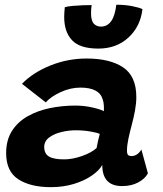

<svg xmlns="http://www.w3.org/2000/svg" viewBox="-20 -783 688 812"><path d="M195 8.5Q109 8.5 57.5 -24.8Q6 -58 6 -135.5Q6 -191 30.8 -229.5Q55.5 -268 97.2 -291.5Q139 -315 191.2 -325.8Q243.5 -336.5 298 -336.5Q336.5 -336.5 372.8 -328Q409 -319.5 419 -312.5Q420 -321 419.2 -336Q418.5 -351 414.5 -362Q400.5 -412.5 320 -412.5Q277.5 -412.5 236 -393.2Q194.5 -374 173.5 -350L73 -428.5Q119 -476 192.5 -505.8Q266 -535.5 346.5 -535.5Q444.5 -535.5 500.5 -498.2Q556.5 -461 556.5 -372.5Q556.5 -346 551 -315.8Q545.5 -285.5 537.5 -256Q529.5 -226 523.2 -197.2Q517 -168.5 517 -146Q517 -132 521.8 -127.5Q526.5 -123 536 -123Q561 -123 578 -150.5L605.5 -50Q593.5 -27 564.5 -11.5Q535.5 4 496.5 4Q412.5 4 412.5 -85.5Q400 -62.5 368.8 -40.8Q337.5 -19 292.8 -5.2Q248 8.5 195 8.5ZM251 -109Q286.5 -109 327 -123.2Q367.5 -137.5 388.5 -157Q391.5 -172.5 395 -188.8Q398.5 -205 402 -217Q392 -221.5 362.8 -226.8Q333.5 -232 300 -232Q270 -232 239.2 -224.5Q208.5 -217 187.8 -201.5Q167 -186 167 -161.5Q167 -133.5 186.8 -121.2Q206.5 -109 251 -109ZM582.5 -744.5Q574 -671 523.2 -624.2Q472.5 -577.5 396 -577.5Q318 -577.5 284.8 -612.8Q251.5 -648 251.5 -711Q251.5 -720.5 252.2 -731.2Q253 -742 254 -752.5Q267.5 -756.5 288.5 -758.2Q309.5 -760 331 -760.8Q352.5 -761.5 367.5 -761.5Q365 -742.5 365 -728Q365 -696 376.5 -683.2Q388 -670.5 407 -670.5Q433 -670.5 449.5 -692.5Q466 -714.5 472 -763Q508.5 -763 538 -757.2Q567.5 -751.5 582.5 -744.5Z"/></svg>

Font: Grandstander
Style: Bold Italic
Weight: 700
Italic angle: -15°
Designer: Tyler Finck
Foundry: Etcetera Type Co
Version: Version 1.200; ttfautohint (v1.8.3)